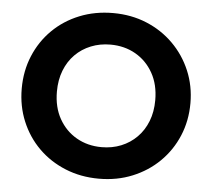

<svg xmlns="http://www.w3.org/2000/svg" viewBox="-52 -771 932 843"><g transform="rotate(5 414.0 -350.0)"><path d="M413.5 15Q333.5 15 265.5 -12.8Q197.5 -40.5 147.5 -90Q97.5 -139.5 69.8 -206Q42 -272.5 42 -350Q42 -428 69.8 -494.5Q97.5 -561 147.5 -610.5Q197.5 -660 265.5 -687.5Q333.5 -715 413.5 -715Q493.5 -715 561.2 -687Q629 -659 679.2 -609Q729.5 -559 757.5 -492.8Q785.5 -426.5 785.5 -350Q785.5 -272.5 757.5 -206Q729.5 -139.5 679.2 -90Q629 -40.5 561.2 -12.8Q493.5 15 413.5 15ZM413.5 -124Q460 -124 499.5 -140Q539 -156 568.5 -185.8Q598 -215.5 614.2 -257Q630.5 -298.5 630.5 -350Q630.5 -418.5 602 -469.2Q573.5 -520 524.5 -548Q475.5 -576 413.5 -576Q367.5 -576 327.8 -560Q288 -544 258.8 -514.5Q229.5 -485 213.2 -443.2Q197 -401.5 197 -350Q197 -281.5 225.5 -230.8Q254 -180 303 -152Q352 -124 413.5 -124Z"/></g></svg>

Font: Geologica SemiBold
Style: Regular
Weight: 600
Designer: Sindre Bremnes, Frode Helland
Foundry: Monokrom Skriftforlag AS
Version: Version 1.010;gftools[0.9.28]